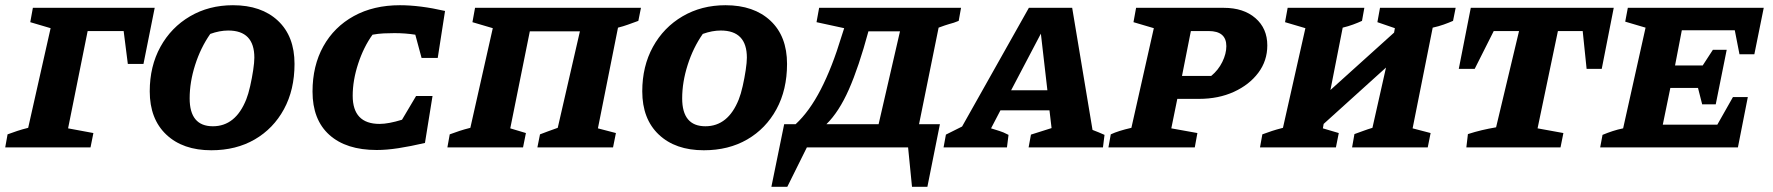

<svg xmlns="http://www.w3.org/2000/svg" viewBox="-36 -565 6796 736"><path d="M557 -535 514 -320H454L438 -446H300L225 -73L322 -55L311 0H-16L-7 -50Q12 -57 30 -63Q48 -69 72 -75L158 -457L80 -480L90 -535Z M774 11Q665 11 601.5 -49Q538 -109 538 -215Q538 -311 579 -385.5Q620 -460 692.5 -502.5Q765 -545 857 -545Q966 -545 1029.5 -485.5Q1093 -426 1093 -320Q1093 -221 1052.5 -146.5Q1012 -72 940.5 -30.5Q869 11 774 11ZM780 -81Q867 -81 908 -184Q916 -204 923 -235Q930 -266 934.5 -296Q939 -326 939 -344Q939 -448 839 -448Q806 -448 770 -435Q733 -382 712 -316Q691 -250 691 -188Q691 -81 780 -81Z M1408 10Q1291 10 1226.5 -48Q1162 -106 1162 -214Q1162 -313 1203.5 -387.5Q1245 -462 1320.5 -503.5Q1396 -545 1497 -545Q1574 -545 1670 -523L1642 -343H1580L1556 -432Q1518 -438 1476 -438Q1455 -438 1434.5 -437Q1414 -436 1392 -432Q1358 -385 1337 -321Q1316 -257 1316 -198Q1316 -90 1419 -90Q1453 -90 1505 -106L1559 -197H1622L1593 -17Q1537 -4 1491.5 3Q1446 10 1408 10Z M1995 -445 1920 -73 1980 -55 1969 0H1679L1688 -50Q1707 -57 1725 -63Q1743 -69 1767 -75L1853 -457L1775 -480L1785 -535H2421L2411 -485Q2389 -477 2371 -470.5Q2353 -464 2333 -459L2256 -73L2325 -55L2314 0H2024L2034 -50Q2050 -56 2064.5 -61.5Q2079 -67 2102 -75L2187 -445Z M2662 11Q2553 11 2489.5 -49Q2426 -109 2426 -215Q2426 -311 2467 -385.5Q2508 -460 2580.5 -502.5Q2653 -545 2745 -545Q2854 -545 2917.5 -485.5Q2981 -426 2981 -320Q2981 -221 2940.5 -146.5Q2900 -72 2828.5 -30.5Q2757 11 2662 11ZM2668 -81Q2755 -81 2796 -184Q2804 -204 2811 -235Q2818 -266 2822.5 -296Q2827 -326 2827 -344Q2827 -448 2727 -448Q2694 -448 2658 -435Q2621 -382 2600 -316Q2579 -250 2579 -188Q2579 -81 2668 -81Z M2921 151 2970 -89H3014Q3067 -138 3110.5 -222.5Q3154 -307 3190 -426L3200 -457L3094 -480L3104 -535H3648L3639 -485Q3627 -480 3620.5 -478Q3614 -476 3601.5 -472.5Q3589 -469 3562 -459L3487 -89H3567L3519 151H3460L3445 0H3057L2982 151ZM3293 -445Q3256 -308 3218 -222Q3180 -136 3132 -89H3332L3414 -445Z M4152 -67Q4165 -62 4176 -57.5Q4187 -53 4198 -48L4192 0H3907L3916 -49L3995 -74L3987 -142H3799L3763 -73Q3781 -67 3795 -63Q3809 -59 3830 -48L3824 0H3581L3590 -49L3652 -80L3908 -535H4074ZM3840 -219H3979L3954 -436Z M4213 0 4222 -50Q4237 -57 4256 -63Q4275 -69 4301 -75L4387 -457L4309 -480L4319 -535H4655Q4731 -535 4776.5 -495.5Q4822 -456 4822 -391Q4822 -332 4787.5 -286Q4753 -240 4694 -213Q4635 -186 4560 -186H4477L4454 -73L4554 -55L4544 0ZM4597 -446H4529L4495 -274H4607Q4634 -296 4649.5 -327.5Q4665 -359 4665 -388Q4665 -446 4597 -446Z M4794 0 4803 -50Q4825 -58 4840 -63Q4855 -68 4882 -75L4968 -457L4890 -480L4900 -535H5194L5185 -485Q5170 -478 5151 -471Q5132 -464 5111 -459L5064 -220L5308 -440L5311 -457L5244 -480L5254 -535H5544L5534 -485Q5518 -478 5498.5 -471Q5479 -464 5456 -459L5379 -73L5448 -55L5437 0H5147L5156 -51Q5173 -57 5190.5 -63.5Q5208 -70 5225 -75L5277 -306L5038 -90L5035 -73L5096 -55L5085 0Z M6150 -535 6104 -301H6046L6031 -446H5936L5858 -73L5957 -55L5946 0H5585L5591 -51Q5619 -60 5644.5 -66Q5670 -72 5699 -77L5787 -446H5690L5617 -301H5556L5602 -535Z M6098 0 6107 -48Q6126 -56 6146 -62.5Q6166 -69 6186 -73L6272 -459L6194 -482L6204 -535H6725L6689 -357H6632L6614 -449H6411L6385 -314H6491L6530 -374H6583L6541 -165H6489L6473 -228H6367L6338 -87H6547L6607 -193H6664L6626 0Z"/></svg>

Font: Piazzolla SC
Style: Bold Italic
Weight: 700
Italic angle: -11.3°
Designer: Juan Pablo del Peral
Foundry: Huerta Tipografica
Version: Version 1.330